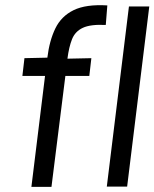

<svg xmlns="http://www.w3.org/2000/svg" viewBox="-20 -725 600 746"><path d="M391 -628Q332 -631 302 -617Q272 -603 260 -573Q248 -543 242 -497L335 -499L327 -430H234L180 1H102L155 -430H67L75 -499L164 -501Q172 -567 195 -614.5Q218 -662 266 -685.5Q314 -709 397 -704ZM474 0H395L481 -700H560Z"/></svg>

Font: Kulim Park
Style: Italic
Weight: 400
Italic angle: -8°
Designer: Noponies / Dale Sattler
Foundry: Noponies
Version: Version 1.000; ttfautohint (v1.8.3)